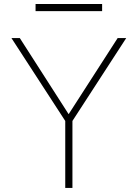

<svg xmlns="http://www.w3.org/2000/svg" viewBox="-20 -919 662 941"><path d="M154.3 -864.3V-899.4H480.5V-864.3ZM316.4 -359.4 556.6 -732.4H598.6L335 -326.2V2H299.8V-326.2L36.1 -732.4H77.1Z"/></svg>

Font: Gen Shin Gothic ExtraLight
Style: Regular
Weight: 100
Designer: [Source Han Sans]
Ryoko NISHIZUKA  (kana & ideographs); Paul D. Hunt (Latin, Greek & Cyrillic); Wenlong ZHANG  (bopomofo
Version: Version 1.002.20150607